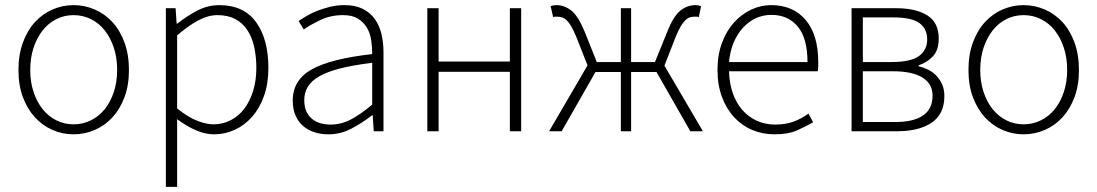

<svg xmlns="http://www.w3.org/2000/svg" viewBox="-20 -512 4281 749"><path d="M267 12Q224 12 185 -5Q146 -22 116.5 -54Q87 -86 69.5 -132.5Q52 -179 52 -239Q52 -299 69.5 -346.5Q87 -394 116.5 -426Q146 -458 185 -475Q224 -492 267 -492Q310 -492 349.5 -475Q389 -458 418.5 -426Q448 -394 465.5 -346.5Q483 -299 483 -239Q483 -179 465.5 -132.5Q448 -86 418.5 -54Q389 -22 349.5 -5Q310 12 267 12ZM267 -27Q303 -27 334.5 -42.5Q366 -58 388.5 -86Q411 -114 424 -153Q437 -192 437 -239Q437 -287 424 -326Q411 -365 388.5 -393.5Q366 -422 334.5 -437.5Q303 -453 267 -453Q231 -453 200 -437.5Q169 -422 146.5 -393.5Q124 -365 111 -326Q98 -287 98 -239Q98 -192 111 -153Q124 -114 146.5 -86Q169 -58 200 -42.5Q231 -27 267 -27Z M627 217V-480H665L669 -420H672Q707 -448 748.5 -470Q790 -492 835 -492Q931 -492 979 -425.5Q1027 -359 1027 -247Q1027 -186 1010 -138Q993 -90 963.5 -56.5Q934 -23 895.5 -5.5Q857 12 815 12Q781 12 745 -3.5Q709 -19 671 -47V217ZM813 -27Q849 -27 880 -43Q911 -59 933 -88Q955 -117 967.5 -157.5Q980 -198 980 -247Q980 -291 971.5 -329Q963 -367 945 -394.5Q927 -422 898 -437.5Q869 -453 828 -453Q792 -453 753.5 -432.5Q715 -412 671 -374V-89Q713 -55 749 -41Q785 -27 813 -27Z M1261 12Q1232 12 1207 4Q1182 -4 1163 -20Q1144 -36 1133 -61Q1122 -86 1122 -120Q1122 -200 1196.5 -241.5Q1271 -283 1432 -301Q1432 -328 1428 -355.5Q1424 -383 1411 -404.5Q1398 -426 1376 -439.5Q1354 -453 1318 -453Q1270 -453 1230 -434Q1190 -415 1165 -397L1145 -430Q1158 -439 1176.5 -450Q1195 -461 1218 -470Q1241 -479 1268 -485.5Q1295 -492 1324 -492Q1366 -492 1395 -477.5Q1424 -463 1442 -438Q1460 -413 1468 -379.5Q1476 -346 1476 -307V0H1438L1434 -62H1431Q1394 -33 1351.5 -10.5Q1309 12 1261 12ZM1269 -26Q1311 -26 1349 -46Q1387 -66 1432 -104V-267Q1358 -258 1307 -245Q1256 -232 1225 -214Q1194 -196 1180.5 -173Q1167 -150 1167 -122Q1167 -96 1175 -78Q1183 -60 1197 -48.5Q1211 -37 1229.5 -31.5Q1248 -26 1269 -26Z M1647 0V-480H1691V-272H1969V-480H2013V0H1969V-232H1691V0Z M2122 0 2272 -257 2227 -371Q2217 -395 2208 -410Q2199 -425 2190 -433.5Q2181 -442 2171.5 -444.5Q2162 -447 2153 -447Q2148 -447 2145.5 -447Q2143 -447 2138 -445L2128 -488Q2138 -492 2151 -492Q2182 -492 2209 -470.5Q2236 -449 2261 -388L2308 -270H2402V-480H2442V-270H2535L2583 -388Q2607 -449 2634 -470.5Q2661 -492 2693 -492Q2705 -492 2715 -488L2706 -445Q2701 -447 2698.5 -447Q2696 -447 2691 -447Q2681 -447 2672 -444.5Q2663 -442 2654 -433.5Q2645 -425 2636 -410Q2627 -395 2617 -371L2572 -256L2722 0H2673L2541 -231H2442V0H2402V-231H2303L2171 0Z M3001 12Q2955 12 2914.5 -5Q2874 -22 2844 -54.5Q2814 -87 2796.5 -133.5Q2779 -180 2779 -239Q2779 -298 2796.5 -345Q2814 -392 2843.5 -424.5Q2873 -457 2910.5 -474.5Q2948 -492 2988 -492Q3074 -492 3123 -434Q3172 -376 3172 -270Q3172 -261 3172 -252Q3172 -243 3170 -234H2824Q2825 -189 2838 -150.5Q2851 -112 2874.5 -84.5Q2898 -57 2931 -41.5Q2964 -26 3005 -26Q3044 -26 3075.5 -37.5Q3107 -49 3134 -69L3152 -35Q3123 -18 3088.5 -3Q3054 12 3001 12ZM2824 -270H3130Q3130 -363 3092 -408.5Q3054 -454 2989 -454Q2958 -454 2930 -441.5Q2902 -429 2879.5 -405Q2857 -381 2842.5 -347Q2828 -313 2824 -270Z M3302 0V-480H3475Q3553 -480 3597.5 -452Q3642 -424 3642 -362Q3642 -316 3619 -292Q3596 -268 3563 -257V-254Q3582 -249 3600 -240.5Q3618 -232 3632 -217.5Q3646 -203 3655 -183.5Q3664 -164 3664 -137Q3664 -67 3614.5 -33.5Q3565 0 3480 0ZM3346 -270H3458Q3533 -270 3565 -293.5Q3597 -317 3597 -358Q3597 -400 3566.5 -422Q3536 -444 3467 -444H3346ZM3346 -36H3471Q3618 -36 3618 -139Q3618 -185 3578.5 -209.5Q3539 -234 3463 -234H3346Z M3973 12Q3930 12 3891 -5Q3852 -22 3822.5 -54Q3793 -86 3775.5 -132.5Q3758 -179 3758 -239Q3758 -299 3775.5 -346.5Q3793 -394 3822.5 -426Q3852 -458 3891 -475Q3930 -492 3973 -492Q4016 -492 4055.5 -475Q4095 -458 4124.5 -426Q4154 -394 4171.5 -346.5Q4189 -299 4189 -239Q4189 -179 4171.5 -132.5Q4154 -86 4124.5 -54Q4095 -22 4055.5 -5Q4016 12 3973 12ZM3973 -27Q4009 -27 4040.5 -42.5Q4072 -58 4094.5 -86Q4117 -114 4130 -153Q4143 -192 4143 -239Q4143 -287 4130 -326Q4117 -365 4094.5 -393.5Q4072 -422 4040.5 -437.5Q4009 -453 3973 -453Q3937 -453 3906 -437.5Q3875 -422 3852.5 -393.5Q3830 -365 3817 -326Q3804 -287 3804 -239Q3804 -192 3817 -153Q3830 -114 3852.5 -86Q3875 -58 3906 -42.5Q3937 -27 3973 -27Z"/></svg>

Font: CV Source Sans Light
Style: Regular
Weight: 300
Designer: Paul D. Hunt
Foundry: Adobe Systems Incorporated
Version: Version 3.001